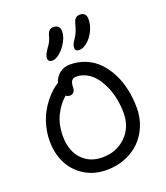

<svg xmlns="http://www.w3.org/2000/svg" viewBox="-175 -1142 1071 1239"><g transform="rotate(-20 360.0 -522.0)"><path d="M440.9 -809.1Q413.1 -809.1 413.1 -834Q413.1 -856.9 436 -888.2Q450.7 -909.7 458.3 -929Q465.8 -948.2 474.1 -980Q484.9 -1022.9 520 -1022.9Q564 -1022.9 564 -976.1Q564 -935.5 544.4 -896.2Q524.9 -856.9 496.1 -833Q467.3 -809.1 440.9 -809.1ZM253.9 -804.2Q240.2 -804.2 232.4 -811.3Q224.6 -818.4 225.1 -831.1Q225.1 -853.5 251 -889.2Q267.6 -911.6 274.9 -926.8Q282.2 -941.9 288.1 -964.8Q298.8 -1005.9 332 -1005.9Q353.5 -1005.9 365.5 -994.6Q377.4 -983.4 377 -960.9Q377 -927.7 356.4 -890.4Q335.9 -853 306.9 -828.6Q277.8 -804.2 253.9 -804.2ZM344.2 -21Q256.8 -21 191.2 -62Q125.5 -103 92.3 -170.4Q59.1 -237.8 59.1 -320.8Q59.1 -372.6 71.5 -421.1Q84 -469.7 103 -506.1Q122.1 -542.5 147 -574Q171.9 -605.5 194.3 -625.2Q216.8 -645 237.8 -657.2Q249 -694.8 278.8 -718.5Q308.6 -742.2 351.1 -742.2Q408.7 -742.2 458.7 -720.9Q508.8 -699.7 545.4 -661.6Q582 -623.5 608.4 -572Q634.8 -520.5 647.9 -459.2Q661.1 -397.9 661.1 -331.1Q661.1 -266.6 637.9 -209.5Q614.7 -152.3 573.5 -110.8Q532.2 -69.3 472.9 -45.2Q413.6 -21 344.2 -21ZM149.9 -320.8Q149.9 -261.7 170.9 -214.1Q191.9 -166.5 236.8 -136.7Q281.7 -106.9 344.2 -106.9Q441.4 -106.9 505.6 -169.2Q569.8 -231.4 569.8 -331.1Q569.8 -377 561.3 -422.9Q552.7 -468.8 534.9 -510.5Q517.1 -552.2 492.7 -584.5Q468.3 -616.7 434.1 -635.7Q399.9 -654.8 360.8 -654.8Q319.8 -654.8 319.8 -598.1Q319.8 -576.7 309.8 -564.9Q299.8 -553.2 284.2 -553.2Q268.6 -553.2 255.9 -563Q210 -523.4 179.9 -462.9Q149.9 -402.3 149.9 -320.8Z"/></g></svg>

Font: Shantell Sans Bouncy
Style: Regular
Weight: 400
Designer: Stephen Nixon, Anya Danilova, Shantell Martin
Foundry: Arrow Type
Version: Version 1.006;[9816181b4]